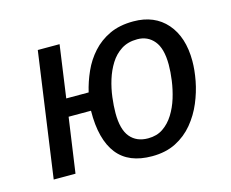

<svg xmlns="http://www.w3.org/2000/svg" viewBox="-83 -655 944 783"><g transform="rotate(-15 389.5 -263.5)"><path d="M536.5 -539.1Q625.7 -539.1 676.8 -480.6Q727.9 -422.1 727.9 -321Q727.9 -282.9 719.4 -237.9Q710.8 -192.9 692.3 -148.9Q673.8 -104.9 643.7 -68.4Q613.6 -31.9 570.6 -9.9Q527.5 12.1 469.4 12.1Q420.4 12.1 383.8 -2.9Q347.3 -17.9 323.2 -48.4Q299.1 -78.9 287.1 -124.9Q275.1 -170.8 276 -231.7H181.5L148.5 0H56.5L130.5 -527.1H222.5L191.5 -306.3H286.1Q296.1 -349.3 314.7 -390.8Q333.2 -432.3 363.3 -465.7Q393.3 -499.2 435.9 -519.2Q478.4 -539.1 536.5 -539.1ZM533.3 -464.5Q493.5 -464.5 465.6 -446.5Q437.7 -428.5 419.3 -399.1Q400.9 -369.6 389.9 -334.2Q379 -298.8 374.5 -262.4Q370 -226 370 -196Q370 -127.3 396.9 -94.9Q423.8 -62.6 472.5 -62.6Q509.4 -62.6 535.8 -80.6Q562.2 -98.5 580.6 -128Q599 -157.4 610 -192.9Q620.9 -228.3 625.9 -264.7Q630.9 -301.1 630.9 -331Q630.9 -399.8 604 -432.1Q577.2 -464.5 533.3 -464.5Z"/></g></svg>

Font: Fira Sans Variable
Style: Italic
Weight: 397
Italic angle: -8°
Designer: Carrois Corporate & Edenspiekermann AG
Foundry: Carrois Corporate GbR & Edenspiekermann AG
Version: Version 4.202